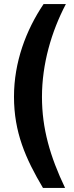

<svg xmlns="http://www.w3.org/2000/svg" viewBox="-20 -762 365 947"><path d="M195 -742C108 -613 49 -455 49 -285C49 -110 106 20 192 165H301C227 10 187 -128 187 -284C187 -447 234 -607 305 -742Z"/></svg>

Font: Cheyenne Sans
Style: Bold
Weight: 700
Designer: The Public Sans project authors (U.S. Web Design System), Libre Franklin designed by Pablo Impallari and Rodrigo Fuenzal
Foundry: The Cheyenne Sans Project Authors
Version: Version 2.007